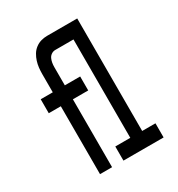

<svg xmlns="http://www.w3.org/2000/svg" viewBox="-174 -850 897 965"><g transform="rotate(-30 274.0 -367.5)"><path d="M125 0V-394H55V-475H125V-580Q125 -599 127 -617Q129 -635 134.5 -652.5Q140 -670 149.5 -686Q159 -702 174 -713.5Q189 -725 206.5 -730Q224 -735 242 -735H343V-653H242Q230 -653 219.5 -646Q209 -639 204 -628Q199 -617 197 -605Q195 -593 195 -580V-475H284V-394H195V0ZM261 0V-82H348V-653H271V-735H417V-82H494V0Z"/></g></svg>

Font: Iosevka Semi-Condensed Medium
Style: Regular
Weight: 500
Monospace: yes
Designer: Belleve Invis
Foundry: Belleve Invis
Version: Version 27.3.5